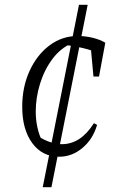

<svg xmlns="http://www.w3.org/2000/svg" viewBox="-20 -641 520 795"><path d="M193 134H157L307 -621H343ZM225 8Q155 8 113.5 -48.5Q72 -105 72 -199Q72 -281 102.5 -347.5Q133 -414 185 -453Q237 -492 302 -492Q333 -492 364 -484.5Q395 -477 416 -464L394 -419Q327 -447 245 -455L279 -462Q232 -443 198 -398Q164 -353 146 -295Q128 -237 128 -179Q128 -145 135 -113Q142 -81 156 -54L141 -75Q165 -60 189.5 -52Q214 -44 236 -44Q275 -44 308 -65.5Q341 -87 369 -131L382 -124Q365 -65 321.5 -28.5Q278 8 225 8ZM367 -324 354 -465 416 -464 390 -324Z"/></svg>

Font: Piazzolla Thin ExtraLight
Style: Italic
Weight: 250
Italic angle: -11.3°
Version: Version 2.005